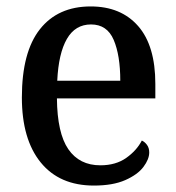

<svg xmlns="http://www.w3.org/2000/svg" viewBox="-20 -567 547 597"><path d="M272 10Q165 10 106.5 -62Q48 -134 48 -264Q48 -405 104 -476Q160 -547 262 -547Q356 -547 409.5 -486Q463 -425 463 -306V-261H157Q158 -153 192.5 -103Q227 -53 292 -53Q340 -53 372.5 -76Q405 -99 421 -130Q430 -126 437 -116.5Q444 -107 444 -93Q444 -72 426 -48Q408 -24 369.5 -7Q331 10 272 10ZM354 -316Q354 -395 333.5 -443Q313 -491 263 -491Q214 -491 188 -446Q162 -401 158 -316Z"/></svg>

Font: Noto Serif Khmer SemiCondensed Medium
Style: Regular
Weight: 500
Width: 4
Designer: Danh Hong and the Monotype Design Team
Foundry: Monotype Imaging Inc.
Version: Version 2.004; ttfautohint (v1.8.4.7-5d5b)